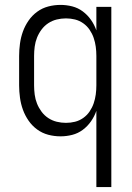

<svg xmlns="http://www.w3.org/2000/svg" viewBox="-20 -548 540 783"><path d="M373 215V-96Q365 -73 351 -53Q337 -33 317.5 -18.5Q298 -4 274.5 2Q251 8 227 8Q201 8 176.5 1.5Q152 -5 131.5 -20Q111 -35 96.5 -56Q82 -77 73.5 -100.5Q65 -124 61.5 -149.5Q58 -175 58 -200V-320Q58 -345 61.5 -370.5Q65 -396 73.5 -419.5Q82 -443 96.5 -464Q111 -485 131.5 -500Q152 -515 176.5 -521.5Q201 -528 227 -528Q251 -528 274.5 -522Q298 -516 317.5 -501.5Q337 -487 351 -467Q365 -447 373 -424V-520H434V215ZM249 -47Q268 -47 286 -51.5Q304 -56 319.5 -67Q335 -78 345.5 -93.5Q356 -109 362 -126.5Q368 -144 370.5 -162.5Q373 -181 373 -200V-320Q373 -339 370.5 -357.5Q368 -376 362 -393.5Q356 -411 345.5 -426.5Q335 -442 319.5 -453Q304 -464 286 -468.5Q268 -473 249 -473Q230 -473 211.5 -468.5Q193 -464 177 -453.5Q161 -443 149.5 -427.5Q138 -412 131 -394.5Q124 -377 121.5 -358Q119 -339 119 -320V-200Q119 -181 121.5 -162Q124 -143 131 -125.5Q138 -108 149.5 -92.5Q161 -77 177 -66.5Q193 -56 211.5 -51.5Q230 -47 249 -47Z"/></svg>

Font: Iosevka Custom Light
Style: Regular
Weight: 300
Monospace: yes
Designer: Belleve Invis
Foundry: Belleve Invis
Version: Version 27.3.5